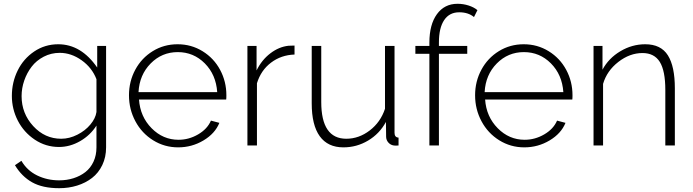

<svg xmlns="http://www.w3.org/2000/svg" viewBox="-20 -760 3618 1003"><path d="M42 -258.8Q42 -330.1 72.3 -391.6Q102.5 -453.1 158.7 -491Q214.8 -528.8 284.2 -528.8Q403.8 -528.8 487.8 -407.2V-520H534.2V9.8Q534.2 61 514.4 102.3Q494.6 143.6 460.7 169.7Q426.8 195.8 382.8 209.5Q338.9 223.1 289.1 223.1Q202.6 223.1 147.9 192.4Q93.3 161.6 58.1 103L91.8 80.1Q121.6 130.9 174.1 156.5Q226.6 182.1 289.1 182.1Q329.1 182.1 364.3 170.9Q399.4 159.7 426.3 138.7Q453.1 117.7 468.5 84.5Q483.9 51.3 483.9 9.8V-104Q452.1 -53.7 398.9 -22.9Q345.7 7.8 288.1 7.8Q218.8 7.8 161.6 -30.5Q104.5 -68.8 73.2 -129.6Q42 -190.4 42 -258.8ZM483.9 -174.8V-346.2Q460.9 -406.2 406.5 -445.1Q352.1 -483.9 292 -483.9Q247.1 -483.9 208.5 -463.9Q169.9 -443.8 145.3 -411.6Q120.6 -379.4 106.7 -339.4Q92.8 -299.3 92.8 -257.8Q92.8 -167.5 153.6 -101.3Q214.4 -35.2 299.8 -35.2Q342.3 -35.2 383.8 -56.2Q425.3 -77.1 452.1 -109.4Q479 -141.6 483.9 -174.8Z M910.6 9.8Q839.4 9.8 780 -27.1Q720.7 -64 687.3 -126.5Q653.8 -189 653.8 -262.2Q653.8 -335 686.8 -396Q719.7 -457 778.1 -492.9Q836.4 -528.8 907.7 -528.8Q979.5 -528.8 1038.3 -492.4Q1097.2 -456.1 1129.9 -395Q1162.6 -334 1162.6 -262.2Q1162.6 -245.1 1161.6 -240.2H706.1Q712.4 -150.4 772 -90.1Q831.5 -29.8 912.6 -29.8Q966.8 -29.8 1014.9 -57.9Q1063 -85.9 1082 -129.9L1126 -118.2Q1103.5 -62.5 1043 -26.4Q982.4 9.8 910.6 9.8ZM703.6 -278.8H1114.7Q1108.4 -370.1 1049.8 -429Q991.2 -487.8 908.7 -487.8Q825.7 -487.8 767.1 -428.5Q708.5 -369.1 703.6 -278.8Z M1518.6 -475.1Q1448.7 -472.7 1396 -432.9Q1343.3 -393.1 1322.3 -325.2V0H1272.5V-520H1320.3V-392.1Q1347.2 -446.8 1392.1 -481.2Q1437 -515.6 1487.3 -521Q1500.5 -522 1518.6 -522Z M1608.4 -220.2V-520H1658.2V-227.1Q1658.2 -35.2 1789.1 -35.2Q1855 -35.2 1911.6 -78.6Q1968.3 -122.1 1991.2 -191.9V-520H2041V-65.9Q2041 -42.5 2062 -41V0Q2044.9 1.5 2037.1 0Q2020.5 -2.4 2009 -15.1Q1997.6 -27.8 1997.1 -44.9L1996.1 -123Q1962.4 -61 1902.8 -25.6Q1843.3 9.8 1773.9 9.8Q1692.4 9.8 1650.4 -48.3Q1608.4 -106.4 1608.4 -220.2Z M2223.1 0V-479H2149.9V-520H2223.1V-537.1Q2223.1 -631.8 2262.5 -686Q2301.8 -740.2 2370.1 -740.2Q2399.9 -740.2 2428 -731.2Q2456.1 -722.2 2474.1 -707L2456.1 -670.9Q2426.3 -695.8 2378.9 -695.8Q2327.6 -695.8 2300.3 -655Q2272.9 -614.3 2272.9 -538.1V-520H2420.9V-479H2272.9V0Z M2718.8 9.8Q2647.5 9.8 2588.1 -27.1Q2528.8 -64 2495.4 -126.5Q2461.9 -189 2461.9 -262.2Q2461.9 -335 2494.9 -396Q2527.8 -457 2586.2 -492.9Q2644.5 -528.8 2715.8 -528.8Q2787.6 -528.8 2846.4 -492.4Q2905.3 -456.1 2938 -395Q2970.7 -334 2970.7 -262.2Q2970.7 -245.1 2969.7 -240.2H2514.2Q2520.5 -150.4 2580.1 -90.1Q2639.6 -29.8 2720.7 -29.8Q2774.9 -29.8 2823 -57.9Q2871.1 -85.9 2890.1 -129.9L2934.1 -118.2Q2911.6 -62.5 2851.1 -26.4Q2790.5 9.8 2718.8 9.8ZM2511.7 -278.8H2922.9Q2916.5 -370.1 2857.9 -429Q2799.3 -487.8 2716.8 -487.8Q2633.8 -487.8 2575.2 -428.5Q2516.6 -369.1 2511.7 -278.8Z M3505.4 0H3455.6V-290Q3455.6 -390.1 3426.8 -436.5Q3397.9 -482.9 3336.4 -482.9Q3270 -482.9 3210.2 -436.5Q3150.4 -390.1 3130.4 -321.8V0H3080.6V-520H3127.4V-396Q3159.2 -455.6 3220.5 -492.2Q3281.7 -528.8 3350.6 -528.8Q3432.6 -528.8 3469 -470.9Q3505.4 -413.1 3505.4 -298.8Z"/></svg>

Font: Rawline Light
Style: Regular
Weight: 300
Designer: Matt McInerney, Pablo Impallari, Rodrigo Fuenzalida
Foundry: Matt McInerney, Pablo Impallari, Rodrigo Fuenzalida
Version: Version 4.020;PS 004.020;hotconv 1.0.88;makeotf.lib2.5.64775